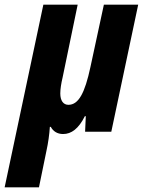

<svg xmlns="http://www.w3.org/2000/svg" viewBox="-69 -568 631 828"><path d="M-49 240H99L131 84C139 48 144 11 146 -21H150C160 -2 178 10 203 10C239 10 270 -13 297 -67H301L298 0H411L527 -548H379L321 -279C297 -167 270 -116 226 -116C204 -116 191 -134 191 -165C191 -184 195 -209 201 -234L266 -548H118Z"/></svg>

Font: Noto Sans Display SemiCondensed Extra
Style: Italic
Weight: 800
Width: 4
Italic angle: -12°
Designer: Monotype Design Team
Foundry: Monotype Imaging Inc.
Version: Version 1.900